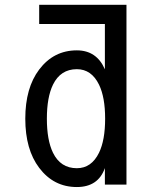

<svg xmlns="http://www.w3.org/2000/svg" viewBox="-20 -752 626 782"><path d="M495.1 0H407.2V-67.4Q379.9 9.8 293 9.8Q198.7 9.8 139.6 -68.4Q83 -143.1 83 -268.6Q83 -394 139.6 -468.8Q198.7 -546.9 293 -546.9Q373.5 -546.9 407.2 -469.7V-654.3H139.6V-732.4H495.1ZM293 -66.9Q352.5 -66.9 383.3 -129.9Q408.2 -181.2 408.2 -268.6Q408.2 -356 383.3 -407.2Q352.5 -470.2 293 -470.2Q226.6 -470.2 195.8 -407.2Q170.9 -356 170.9 -268.6Q170.9 -181.2 195.8 -129.9Q226.6 -66.9 293 -66.9Z"/></svg>

Font: Consola Mono
Style: Book
Weight: 400
Monospace: yes
Version: Version 2.001